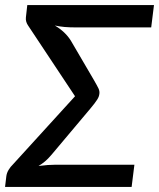

<svg xmlns="http://www.w3.org/2000/svg" viewBox="-29 -740 630 760"><path d="M271 -631.5Q246 -631.5 226.5 -633.2Q207 -635 188 -639Q229.5 -614.5 251.5 -579L342.5 -423.5Q349 -412 353.5 -404Q358 -396 360.8 -390Q363.5 -384 364.2 -379.2Q365 -374.5 364.5 -370Q364 -364 362 -358.2Q360 -352.5 355.8 -345.8Q351.5 -339 344.8 -330.2Q338 -321.5 328.5 -310L175 -127.5Q161.5 -111.5 149.2 -101.2Q137 -91 123.5 -83Q143 -85.5 159.8 -86.8Q176.5 -88 191 -88H503L492 0H-9L-4 -42Q-2.5 -55 5 -67.5Q12.5 -80 22.5 -89.5L268 -359L82.5 -638.5Q77.5 -645.5 75 -653.8Q72.5 -662 73.5 -671L79 -720H580.5L569.5 -631.5Z"/></svg>

Font: Lato SemiBold
Style: Italic
Weight: 600
Italic angle: -7°
Designer: Lukasz Dziedzic with Adam Twardoch and Botio Nikoltchev
Foundry: tyPoland Lukasz Dziedzic
Version: Version 2.015; 2015-08-06; http://www.latofonts.com/